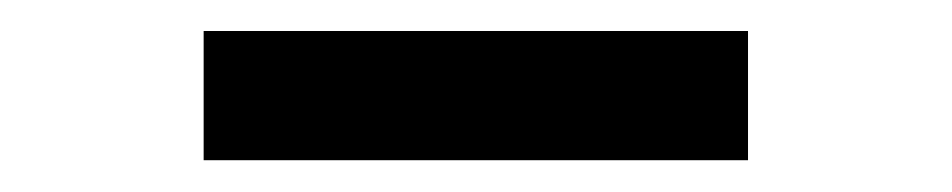

<svg xmlns="http://www.w3.org/2000/svg" viewBox="-20 -747 605 122"><path d="M455.3 -727.3H109.4V-645.2H455.3Z"/></svg>

Font: Karasuma Gothic
Style: Bold
Weight: 700
Designer: Rasmus Andersson / Ryoko Nishizuka
Foundry: Genbu
Version: Version 1.00